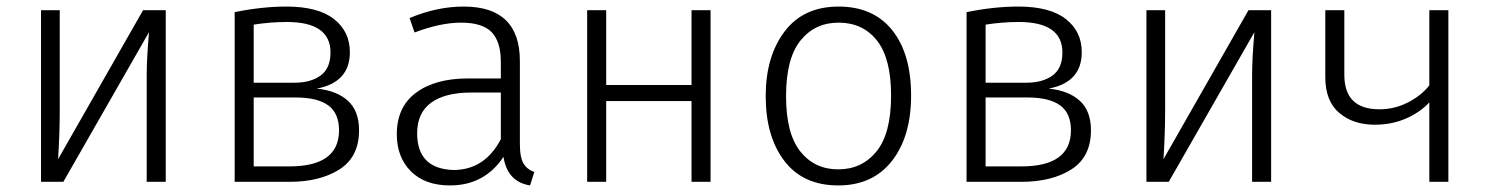

<svg xmlns="http://www.w3.org/2000/svg" viewBox="-20 -554 4537 585"><path d="M485 0H427V-324Q427 -376 434 -456L173 0H105V-523H162V-216Q162 -149 157 -69L416 -523H485Z M862 0H695V-517Q778 -534 853 -534Q949 -534 997.5 -496Q1046 -458 1046 -395Q1046 -303 945 -284Q1006 -278 1040 -247Q1074 -216 1074 -157Q1074 -76 1014.5 -38Q955 0 862 0ZM877 -302Q927 -302 957 -324Q987 -346 987 -394Q987 -487 854 -487Q804 -487 753 -479V-302ZM862 -47Q1013 -47 1013 -157Q1013 -209 980 -233Q947 -257 881 -257H753V-47Z M1595 11Q1526 0 1514 -76Q1456 11 1351 11Q1275 11 1232 -32Q1189 -75 1189 -145Q1189 -228 1247.5 -271.5Q1306 -315 1406 -315H1506V-365Q1506 -427 1478 -456Q1450 -485 1385 -485Q1322 -485 1243 -455L1228 -499Q1311 -534 1393 -534Q1564 -534 1564 -368V-116Q1564 -73 1575.5 -55Q1587 -37 1608 -30ZM1361 -36Q1457 -36 1506 -130V-272H1415Q1336 -272 1293.5 -241Q1251 -210 1251 -148Q1251 -40 1361 -36Z M2145 0H2087V-246H1827V0H1769V-523H1827V-295H2087V-523H2145Z M2534 11Q2427 11 2370 -63.5Q2313 -138 2313 -261Q2313 -382 2370.5 -458Q2428 -534 2535 -534Q2641 -534 2698.5 -462Q2756 -390 2756 -263Q2756 -138 2697.5 -63.5Q2639 11 2534 11ZM2534 -38Q2606 -38 2650.5 -92.5Q2695 -147 2695 -263Q2695 -376 2652 -430.5Q2609 -485 2535 -485Q2463 -485 2419 -430.5Q2375 -376 2375 -261Q2375 -147 2418.5 -92.5Q2462 -38 2534 -38Z M3092 0H2925V-517Q3008 -534 3083 -534Q3179 -534 3227.5 -496Q3276 -458 3276 -395Q3276 -303 3175 -284Q3236 -278 3270 -247Q3304 -216 3304 -157Q3304 -76 3244.5 -38Q3185 0 3092 0ZM3107 -302Q3157 -302 3187 -324Q3217 -346 3217 -394Q3217 -487 3084 -487Q3034 -487 2983 -479V-302ZM3092 -47Q3243 -47 3243 -157Q3243 -209 3210 -233Q3177 -257 3111 -257H2983V-47Z M3853 0H3795V-324Q3795 -376 3802 -456L3541 0H3473V-523H3530V-216Q3530 -149 3525 -69L3784 -523H3853Z M4393 0H4335V-242Q4306 -211 4263 -192.5Q4220 -174 4169 -174Q4103 -174 4060.5 -210Q4018 -246 4018 -319V-523H4076V-326Q4076 -221 4183 -221Q4229 -221 4270 -242Q4311 -263 4335 -294V-523H4393Z"/></svg>

Font: Trujillo Light
Style: Regular
Weight: 300
Designer: Fira Sans original fonts by bBox Type GmbH, Carrois Corporate GbR, & Edenspiekermann AG / Changes by Cristiano Sobral
Foundry: Fira Sans original fonts by bBox Type GmbH, Carrois Corporate GbR, & Edenspiekermann AG / Changes by Cristiano Sobral
Version: Version 4.301;July 28, 2020;FontCreator 13.0.0.2655 64-bit